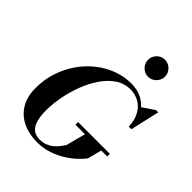

<svg xmlns="http://www.w3.org/2000/svg" viewBox="-286 -1201 1365 1365"><g transform="rotate(45 396.0 -519.0)"><path d="M332.5 10Q251 10 187.8 -20.2Q124.5 -50.5 88.5 -109.5Q52.5 -168.5 52.5 -255Q52.5 -340 77.2 -416Q102 -492 145.8 -555Q189.5 -618 247.8 -664Q306 -710 373.5 -735Q441 -760 512.5 -760Q577 -760 626.8 -732.2Q676.5 -704.5 704 -653Q731.5 -601.5 729.5 -530H715Q713.5 -580.5 698 -617.5Q682.5 -654.5 657.8 -678.5Q633 -702.5 602 -714.2Q571 -726 537.5 -726Q476.5 -726 426 -692.2Q375.5 -658.5 336.8 -601.8Q298 -545 271.5 -475.5Q245 -406 231.2 -333.2Q217.5 -260.5 217.5 -195.5Q217.5 -144.5 227.5 -104Q237.5 -63.5 262.5 -40Q287.5 -16.5 332 -16.5Q365 -16.5 391.2 -27.2Q417.5 -38 437.2 -55Q457 -72 471.2 -90.8Q485.5 -109.5 495 -125L536 -281.5H700L669.5 -165Q652.5 -141.5 621 -111.5Q589.5 -81.5 545.2 -53.8Q501 -26 447.2 -8Q393.5 10 332.5 10ZM437.5 -271.5V-298H757.5V-271.5ZM715 -530V-584.5Q708 -609.5 697.8 -635.5Q687.5 -661.5 671.5 -684L769.5 -750H792L741.5 -530ZM561 -877.5Q537 -877.5 517.8 -889.5Q498.5 -901.5 487.5 -921Q476.5 -940.5 476.5 -963Q476.5 -986 487.5 -1005.2Q498.5 -1024.5 517.8 -1036.2Q537 -1048 561 -1048Q585 -1048 604.2 -1036.2Q623.5 -1024.5 635 -1005.2Q646.5 -986 646.5 -963Q646.5 -940.5 635 -921Q623.5 -901.5 604.2 -889.5Q585 -877.5 561 -877.5Z"/></g></svg>

Font: Bodoni Moda 9pt
Style: Bold Italic
Weight: 700
Italic angle: -13°
Designer: Owen Earl
Foundry: indestructible type
Version: Version 2.004